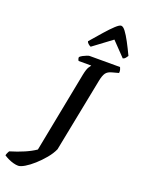

<svg xmlns="http://www.w3.org/2000/svg" viewBox="-346 -1071 999 1360"><g transform="rotate(20 153.0 -391.0)"><path d="M-27 200Q-43 200 -63.5 194.5Q-84 189 -103.5 179.5Q-123 170 -136 161Q-133 149 -128.5 140Q-124 131 -121 126Q-64 109 -15.5 88Q33 67 66 44L184 -563Q193 -607 204 -624Q215 -641 218 -644H122Q119 -648 116.5 -655.5Q114 -663 115 -671Q123 -679 137 -686.5Q151 -694 164.5 -699Q178 -704 184 -704H413Q415 -699 419 -688.5Q423 -678 421 -662L373 -649Q341 -641 327.5 -622Q314 -603 306 -563L196 -5Q180 31 150 67Q120 103 86 133.5Q52 164 21.5 182Q-9 200 -27 200ZM168 -768Q158 -772 148.5 -780.5Q139 -789 137 -798Q180 -848 216.5 -889.5Q253 -931 280.5 -956.5Q308 -982 321 -982Q336 -982 354.5 -957.5Q373 -933 395.5 -891Q418 -849 442 -798Q436 -789 429 -780Q422 -771 410 -768L309 -873Z"/></g></svg>

Font: Texturina 12pt
Style: Bold Italic
Weight: 700
Italic angle: -11°
Designer: Guillermo Torres Carreño
Foundry: Omnibus-Type
Version: Version 1.002